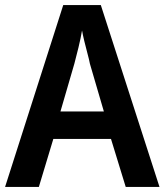

<svg xmlns="http://www.w3.org/2000/svg" viewBox="-20 -736 648 756"><path d="M475 0 417 -189H190L133 0H0L229 -716H377L608 0ZM334 -485Q331 -501 324.5 -525Q318 -549 312 -574Q306 -599 303 -616Q298 -586 289 -549Q280 -512 273 -486L218 -297H389Z"/></svg>

Font: Noto Sans Georgian SemiCondensed SemiBold
Style: Regular
Weight: 600
Width: 4
Designer: Monotype Design Team, Akaki Razmadze
Foundry: Google LLC
Version: Version 2.005; ttfautohint (v1.8.4.7-5d5b)